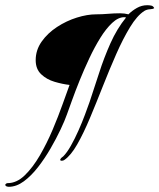

<svg xmlns="http://www.w3.org/2000/svg" viewBox="-64 -577 612 737"><path d="M-30 140Q-34 140 -38.5 138.5Q-43 137 -44 132Q-40 126 -35 126Q0 126 31 96Q62 66 89 19.5Q116 -27 138 -79Q160 -131 176.5 -177.5Q193 -224 203 -251Q176 -254 145.5 -263Q115 -272 94 -292Q73 -312 73 -346Q73 -385 96 -417.5Q119 -450 155 -473.5Q191 -497 231 -509.5Q271 -522 305 -522Q328 -522 351 -524Q374 -526 397 -526Q414 -526 429 -522Q443 -536 461.5 -546.5Q480 -557 501 -557Q509 -557 516.5 -555.5Q524 -554 528 -546Q524 -542 512 -541.5Q500 -541 490 -535Q462 -517 435 -472.5Q408 -428 382 -369Q356 -310 331 -246.5Q306 -183 281.5 -124.5Q257 -66 232.5 -23Q208 20 183 37Q179 40 173 40Q167 40 167 36Q169 31 172 28.5Q175 26 179 23Q193 9 208 -17.5Q223 -44 237 -75.5Q251 -107 262 -136.5Q273 -166 280 -186Q298 -239 316.5 -297Q335 -355 360 -411Q385 -467 420 -510L413 -511Q390 -511 366.5 -489Q343 -467 321 -431.5Q299 -396 279 -353.5Q259 -311 242 -269Q225 -227 212.5 -192Q200 -157 193 -138Q185 -115 168.5 -80Q152 -45 130 -7Q108 31 82 64.5Q56 98 27.5 119Q-1 140 -30 140Z"/></svg>

Font: The Nautigal
Style: Regular
Weight: 400
Designer: Robert E. Leuschke
Foundry: Robert E. Leuschke
Version: Version 1.100; ttfautohint (v1.8.3)